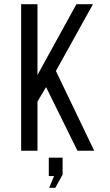

<svg xmlns="http://www.w3.org/2000/svg" viewBox="-20 -720 524 917"><path d="M200 -304 159 -235V0H81V-700H159V-362L345 -700H424L247 -381L430 0H350ZM238 121H213V33H279V114L244 177H215Z"/></svg>

Font: Bebas Neue Regular
Style: Regular
Weight: 400
Designer: Ryoichi Tsunekawa & LGV (GE)
Foundry: Free Software Foundation, Inc.
Version: Version 1.003 August 13, 2016